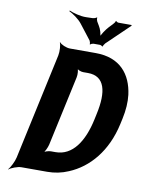

<svg xmlns="http://www.w3.org/2000/svg" viewBox="-101 -993 825 1089"><g transform="rotate(10 311.5 -448.5)"><path d="M95 0H243C285 0 326 -8 365 -25C478 -72 570 -178 605 -339L612 -371C623 -422 626 -468 621 -510C606 -626 538 -711 398 -711H249C228 -711 196 -725 188 -737L187 -735C193 -722 196 -685 191 -661L59 -50C54 -26 35 11 23 24V26C37 14 74 0 95 0ZM463 -372 456 -339C428 -208 368 -118 271 -118H244C231 -118 207 -111 198 -102L200 -99C211 -108 224 -137 228 -154L315 -556C319 -573 317 -602 310 -611L308 -609C313 -600 333 -592 346 -592H374C472 -592 492 -504 463 -372ZM388 -867 375 -889C373 -892 369 -906 372 -910L368 -911C366 -907 351 -903 345 -903L309 -902C275 -901 233 -913 211 -923L209 -919C230 -909 266 -885 285 -860L351 -775C353 -771 358 -758 355 -755L358 -753C360 -757 372 -761 376 -761H413C417 -761 426 -757 427 -754L430 -755C430 -758 438 -771 441 -774L570 -898L571 -903H495C491 -903 481 -907 481 -911L478 -909C479 -906 469 -892 465 -889L445 -868C430 -852 406 -817 402 -800H406C410 -817 398 -852 388 -867Z"/></g></svg>

Font: Asimov
Style: EdgeExtremeIt
Weight: 500
Designer: Google
Version: Version 2.000980: 2014